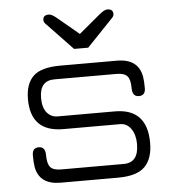

<svg xmlns="http://www.w3.org/2000/svg" viewBox="-49 -695 670 741"><g transform="rotate(-5 286.0 -325.0)"><path d="M307.6 -509.8H252.9L151.4 -616.2Q144.5 -623 144.5 -630.9Q144.5 -650.4 167 -650.4Q178.7 -650.4 198.2 -633.8L280.3 -565.4L362.3 -633.8Q381.8 -650.4 393.6 -650.4Q416 -650.4 416 -630.9Q416 -623 409.2 -616.2ZM388.7 -255.9Q513.7 -255.9 513.7 -123Q513.7 -62.5 482.9 -31.2Q452.1 0 378.9 0H156.2Q74.2 0 61.5 -69.3Q58.6 -85.9 58.6 -114.7Q58.6 -143.6 84 -143.6Q109.4 -143.6 109.4 -110.8Q109.4 -78.1 120.6 -64.5Q131.8 -50.8 163.1 -50.8H405.3Q462.9 -50.8 462.9 -123Q462.9 -159.2 446.8 -182.1Q430.7 -205.1 405.3 -205.1H184.6Q58.6 -205.1 58.6 -332Q58.6 -390.6 88.9 -420.4Q119.1 -450.2 194.3 -450.2H414.1Q496.1 -450.2 508.8 -379.9Q511.7 -363.3 511.7 -335Q511.7 -306.6 486.3 -306.6Q460.9 -306.6 460.9 -339.8Q460.9 -373 449.2 -386.2Q437.5 -399.4 407.2 -399.4H167Q109.4 -399.4 109.4 -332Q109.4 -294.9 125.5 -275.4Q141.6 -255.9 167 -255.9Z"/></g></svg>

Font: Jura
Style: Book
Weight: 400
Version: Version 2.5